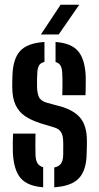

<svg xmlns="http://www.w3.org/2000/svg" viewBox="-20 -786 420 814"><path d="M34.5 -141.5Q34 -159.5 34.2 -182.5Q34.5 -205.5 35.5 -219.5H130.5Q130 -191.5 130 -168.8Q130 -146 130.5 -130.5Q131 -106.5 139 -94Q147 -81.5 163 -77V8Q95.5 3 66.5 -32Q37.5 -67 34.5 -141.5ZM210 8V-76Q230 -80 238.8 -92.8Q247.5 -105.5 248 -130.5Q248 -144 248 -150.8Q248 -157.5 248.2 -163.8Q248.5 -170 248 -182.5Q248 -208.5 240 -223.8Q232 -239 210.5 -245.5L151.5 -263.5Q112 -276 85.5 -294.2Q59 -312.5 45.8 -341.5Q32.5 -370.5 32 -414.5Q32 -425.5 32 -435.5Q32 -445.5 32.5 -456.5Q33 -532 63.5 -567.8Q94 -603.5 168.5 -608V-523.5Q152 -520 145.2 -508Q138.5 -496 138 -473Q137.5 -458.5 137 -449.8Q136.5 -441 137 -423Q137 -395 144 -377Q151 -359 177 -351L230 -336.5Q289.5 -321.5 319 -287.8Q348.5 -254 348.5 -188Q348.5 -176.5 348.2 -163.5Q348 -150.5 347.5 -138.5Q347 -65.5 315.2 -31Q283.5 3.5 210 8ZM244 -382.5Q244.5 -395 244.8 -412.5Q245 -430 244.8 -446.5Q244.5 -463 244 -473Q243.5 -495.5 237 -507.2Q230.5 -519 215.5 -523V-608Q283.5 -603 312 -568.2Q340.5 -533.5 343.5 -461Q343.5 -449.5 343.5 -434.5Q343.5 -419.5 343.2 -405.5Q343 -391.5 342.5 -382.5ZM153.5 -640 237 -766H316L229 -640Z"/></svg>

Font: Big Shoulders Stencil Display Thin
Style: Bold
Weight: 700
Version: Version 2.001